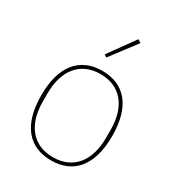

<svg xmlns="http://www.w3.org/2000/svg" viewBox="-182 -862 904 985"><g transform="rotate(30 270.0 -369.5)"><path d="M367 -739 348 -751 237 -597 252 -587ZM270 12C402 12 480 -78 480 -253C480 -428 402 -518 270 -518C138 -518 60 -428 60 -253C60 -78 138 12 270 12ZM270 -7C150 -7 83 -93 83 -229V-277C83 -413 150 -499 270 -499C390 -499 457 -413 457 -277V-229C457 -93 390 -7 270 -7Z"/></g></svg>

Font: IBM Plex Devanagari Thin
Style: Regular
Weight: 100
Designer: Mike Abbink, Paul van der Laan, Pieter van Rosmalen, Erin McLaughlin
Foundry: Bold Monday
Version: Version 1.0